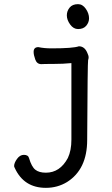

<svg xmlns="http://www.w3.org/2000/svg" viewBox="-20 -724 540 925"><path d="M201 181Q95 181 51 85Q48 79 48 76Q48 61 62 41.5Q76 22 95 22Q116 22 120 38Q132 79 150 93.5Q168 108 201 108Q269 108 307 37Q324 1 324 -51V-420Q285 -416 237 -416Q189 -416 179 -415Q158 -415 150 -437Q142 -459 142 -474Q142 -497 165 -497Q192 -491 229 -491Q332 -491 360 -501Q389 -501 402 -466Q407 -455 407 -449Q407 -441 404.5 -434.5Q402 -428 400 -50Q400 92 303 153Q257 181 201 181ZM356 -584Q334 -584 318 -606Q302 -628 302 -650Q302 -671 315.5 -687.5Q329 -704 356 -704Q378 -704 393.5 -681.5Q409 -659 409 -636Q409 -616 395.5 -600Q382 -584 356 -584Z"/></svg>

Font: LXGW WenKai Mono Medium
Style: Regular
Weight: 500
Monospace: yes
Designer: LXGW / Fontworks Inc.
Foundry: LXGW / Fontworks Inc.
Version: Version 1.520; June 14, 2025